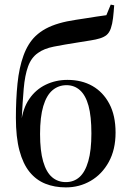

<svg xmlns="http://www.w3.org/2000/svg" viewBox="-20 -801 563 834"><path d="M266 13Q217 13 177 -3Q137 -19 108.5 -54Q80 -89 64.5 -147Q49 -205 49 -289Q49 -369 56 -438Q63 -507 82 -559.5Q101 -612 134 -644Q154 -663 179 -676.5Q204 -690 236.5 -699.5Q269 -709 310 -715Q329 -718 352.5 -721.5Q376 -725 400 -729Q424 -733 442 -735L461 -781L476 -778Q474 -748 471 -722.5Q468 -697 461.5 -678Q455 -659 443 -649Q432 -640 414.5 -634.5Q397 -629 374 -625.5Q351 -622 321 -617Q257 -607 214 -598.5Q171 -590 145 -571Q116 -551 102 -512.5Q88 -474 83 -415.5Q78 -357 74 -278L72 -270Q79 -330 107 -371Q135 -412 178.5 -433Q222 -454 273 -454Q335 -454 381.5 -427.5Q428 -401 455 -350Q482 -299 482 -225Q482 -151 452.5 -97.5Q423 -44 374 -15.5Q325 13 266 13ZM266 -10Q301 -10 325.5 -32Q350 -54 363.5 -101Q377 -148 377 -221Q377 -296 364.5 -341.5Q352 -387 327.5 -409Q303 -431 269 -431Q234 -431 208 -409Q182 -387 168 -340Q154 -293 154 -219Q154 -146 167.5 -99.5Q181 -53 206 -31.5Q231 -10 266 -10Z"/></svg>

Font: Source Serif 4 60pt SemiBold
Style: Regular
Weight: 600
Version: Version 4.004;hotconv 1.0.116;makeotfexe 2.5.65601